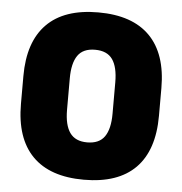

<svg xmlns="http://www.w3.org/2000/svg" viewBox="-50 -701 723 763"><g transform="rotate(5 312.0 -319.0)"><path d="M312 14.5Q176.5 14.5 106.8 -56.2Q37 -127 37 -264.5V-375Q37 -511.5 106.5 -582.2Q176 -653 312 -653Q448 -653 517.8 -582.2Q587.5 -511.5 587.5 -375V-264.5Q587.5 -127 517.8 -56.2Q448 14.5 312 14.5ZM312 -134.5Q360 -134.5 381.5 -165.2Q403 -196 403 -256.5V-382Q403 -443 381.5 -473.5Q360 -504 312 -504Q264 -504 242.8 -473.2Q221.5 -442.5 221.5 -382V-256.5Q221.5 -196 243.2 -165.2Q265 -134.5 312 -134.5Z"/></g></svg>

Font: Anek Tamil Medium ExtraBold
Style: Regular
Weight: 800
Version: Version 1.003